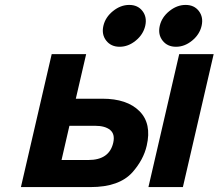

<svg xmlns="http://www.w3.org/2000/svg" viewBox="-20 -760 888 780"><path d="M396 -359Q496 -359 546.5 -308.5Q597 -258 576 -168Q563 -111 518 -60Q464 0 348 0H65L190 -540H330L288 -359ZM440 -180Q448 -215 427.5 -232Q407 -249 366 -249H262L230 -110H339Q424 -110 440 -180ZM848 -540 723 0H583L708 -540ZM411.5 -595Q392 -620 400 -655Q408 -690 439 -715Q470 -740 505 -740Q540 -740 559 -715Q578 -690 570 -655Q562 -620 531.5 -595Q501 -570 466 -570Q431 -570 411.5 -595ZM640.5 -595Q621 -620 629 -655Q637 -690 668 -715Q699 -740 734 -740Q769 -740 788 -715Q807 -690 799 -655Q791 -620 760.5 -595Q730 -570 695 -570Q660 -570 640.5 -595Z"/></svg>

Font: Miedinger
Style: Bold-Italic
Weight: 700
Italic angle: -13°
Version: Version 001.000